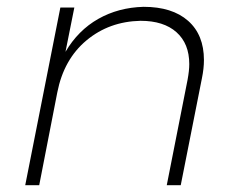

<svg xmlns="http://www.w3.org/2000/svg" viewBox="-20 -543 690 563"><path d="M578 -367Q578 -342 572 -313L510 0H469L530 -309Q535 -336 535 -355Q535 -415 497.5 -448.5Q460 -482 392 -482Q300 -480 233.5 -424.5Q167 -369 148 -272L95 0H54L157 -521H198L172 -391Q209 -454 268 -487.5Q327 -521 401 -523Q485 -523 531.5 -482Q578 -441 578 -367Z"/></svg>

Font: Gontserrat ExtraLight
Style: Italic
Weight: 275
Italic angle: -11.3°
Designer: Julieta Ulanovsky
Foundry: Julieta Ulanovsky
Version: Version 6.001